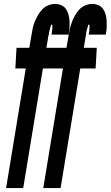

<svg xmlns="http://www.w3.org/2000/svg" viewBox="-20 -763 563 976"><path d="M11 193 111 -415H58L64 -520H129L140 -585Q143 -603 146.5 -620Q150 -637 157 -653.5Q164 -670 173 -686Q182 -702 195 -715.5Q208 -729 225.5 -736Q243 -743 260 -743Q277 -743 291.5 -736.5Q306 -730 314.5 -718Q323 -706 327.5 -691Q332 -676 333 -660Q334 -644 333.5 -628Q333 -612 330 -595L329 -587H242V-589Q243 -593 243.5 -596Q244 -599 244.5 -602Q245 -605 245 -608.5Q245 -612 245.5 -615Q246 -618 246 -621Q246 -624 246 -627Q246 -630 246 -634Q246 -638 242 -638Q240 -638 239 -635Q238 -632 237.5 -629.5Q237 -627 236 -624.5Q235 -622 234.5 -619.5Q234 -617 233.5 -614.5Q233 -612 232 -609Q231 -606 230.5 -603.5Q230 -601 229.5 -598.5Q229 -596 229 -593.5Q229 -591 228.5 -588.5Q228 -586 227 -583.5Q226 -581 225.5 -578.5Q225 -576 224.5 -573.5Q224 -571 224 -568L216 -520H318L329 -585Q332 -603 336 -620Q340 -637 346.5 -653.5Q353 -670 362 -686Q371 -702 384 -715.5Q397 -729 414.5 -736Q432 -743 450 -743Q466 -743 480.5 -736.5Q495 -730 503.5 -718Q512 -706 516.5 -691Q521 -676 522 -660Q523 -644 522.5 -628Q522 -612 519 -595L518 -587H431V-589Q432 -593 432.5 -596Q433 -599 433.5 -602Q434 -605 434 -608.5Q434 -612 434.5 -615Q435 -618 435 -621Q435 -624 435 -627Q435 -630 435 -634Q435 -638 432 -638Q429 -638 428 -635Q427 -632 426.5 -629.5Q426 -627 425.5 -624.5Q425 -622 424 -619.5Q423 -617 422.5 -614.5Q422 -612 421 -609Q420 -606 419.5 -603.5Q419 -601 418.5 -598.5Q418 -596 418 -593.5Q418 -591 417.5 -588.5Q417 -586 416.5 -583.5Q416 -581 415.5 -578.5Q415 -576 414.5 -573.5Q414 -571 414 -568L406 -520H472L466 -415H388L288 193H200L300 -415H198L98 193Z"/></svg>

Font: Iosevka SS18 Extrabold
Style: Italic
Weight: 800
Italic angle: -9°
Monospace: yes
Designer: Belleve Invis
Foundry: Belleve Invis
Version: Version 25.1.1; ttfautohint (v1.8.4)